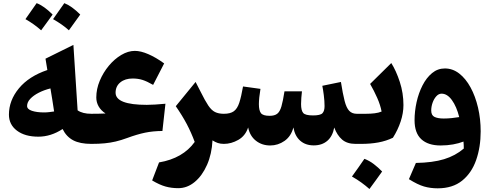

<svg xmlns="http://www.w3.org/2000/svg" viewBox="-20 -936 3182 1249"><path d="M288.1 -480.5 275.9 -554.2 457.5 -644 484.9 -218.3Q517.1 -195.8 573.7 -195.8H574.2V0H573.7Q500.5 0 456.1 -23.4Q411.6 -46.9 387.2 -96.7Q311 -46.9 229.5 -46.9Q142.1 -46.9 90.1 -86.2Q38.1 -125.5 38.1 -190.4Q38.1 -282.7 103 -361.3Q168 -439.9 288.1 -480.5ZM308.1 -360.8Q267.1 -350.6 232.4 -333Q197.8 -315.4 177 -293.2Q156.2 -271 156.2 -246.6Q156.2 -225.6 187.7 -215.1Q219.2 -204.6 267.1 -204.6Q284.2 -204.6 301.3 -206.8Q318.4 -209 332 -210.9Q325.7 -252.9 320.1 -288.1Q314.5 -323.2 308.1 -360.8ZM145.5 -811.5Q151.9 -820.8 218.3 -915.5Q265.6 -897.9 322.3 -841.3Q303.2 -814.5 284.7 -789.3Q266.1 -764.2 247.6 -738.8Q200.2 -780.8 145.5 -811.5ZM325.2 -811.5Q378.4 -885.7 398.4 -915.5Q445.8 -897.5 502 -841.3Q481 -811 428.2 -738.8Q387.7 -775.9 325.2 -811.5Z M857.4 -605Q895.5 -605 944.8 -583.7Q994.1 -562.5 1047.9 -523.4L976.1 -383.8Q936.5 -406.7 907.5 -416Q878.4 -425.3 842.8 -425.3Q793.5 -425.3 762.7 -400.1Q731.9 -375 731.9 -333Q731.9 -253.9 935.1 -253.9Q960.4 -253.9 990.2 -255.9Q1020 -257.8 1056.2 -261.2L1036.6 -84Q975.1 -83.5 923.3 -72.8Q871.6 -62 808.1 -38.6Q768.1 -23.9 733.2 -15.6Q698.2 -7.3 660.6 -3.7Q623 0 574.2 0Q552.7 0 552.7 -38.6V-157.2Q552.7 -195.8 574.2 -195.8Q596.7 -195.8 622.1 -196.3Q647.5 -196.8 666.5 -197.8Q636.2 -217.8 621.3 -244.4Q606.4 -271 606.4 -301.8Q606.4 -356.9 628.9 -410.6Q651.4 -464.4 688 -508.3Q724.6 -552.2 769 -578.6Q813.5 -605 857.4 -605Z M1252.4 -402.8 1285.2 -338.9Q1314 -280.8 1334.7 -249.8Q1355.5 -218.8 1378.7 -207.3Q1401.9 -195.8 1436 -195.8H1436.5V0H1436Q1414.1 0 1396.7 -5.9Q1379.4 -11.7 1362.3 -22.9Q1357.9 65.9 1326.9 136.2Q1295.9 206.5 1247.1 247.3Q1198.2 288.1 1139.6 288.1Q1095.2 288.1 1056.6 277.3Q1018.1 266.6 969.7 237.8L1014.6 120.6Q1169.9 94.2 1246.6 -12.7Q1224.1 -73.7 1194.8 -129.2Q1165.5 -184.6 1123.5 -245.1Z M2021 9.8Q1967.8 9.8 1933.1 -20.5Q1898.4 -50.8 1888.7 -106.9Q1873.5 -49.3 1831.1 -19.5Q1788.6 10.3 1737.8 10.3Q1684.1 10.3 1644.8 -20.5Q1605.5 -51.3 1594.2 -106.9Q1576.2 -52.2 1530.3 -26.1Q1484.4 0 1436.5 0Q1425.8 0 1420.4 -8.1Q1415 -16.1 1415 -38.6V-157.2Q1415 -179.7 1420.4 -187.7Q1425.8 -195.8 1436.5 -195.8Q1478.5 -195.8 1501.2 -212.4Q1523.9 -229 1536.6 -267.8Q1549.3 -306.6 1561 -373.5L1674.3 -357.9Q1669.4 -328.6 1666.7 -302.5Q1664.1 -276.4 1664.1 -258.8Q1664.1 -217.3 1677.5 -200Q1690.9 -182.6 1733.9 -182.6Q1766.1 -182.6 1783.4 -196Q1800.8 -209.5 1810.8 -244.1Q1820.8 -278.8 1830.6 -341.8H1944.3Q1941.9 -324.2 1940.2 -300Q1938.5 -275.9 1938.5 -259.3Q1938.5 -217.3 1952.4 -201.2Q1966.3 -185.1 2016.1 -185.1Q2064 -185.1 2077.6 -199.5Q2091.3 -213.9 2091.3 -245.6Q2091.3 -278.8 2086.4 -316.9Q2081.5 -355 2076.7 -377.9L2197.8 -402.8Q2210 -325.2 2221.7 -279.8Q2233.4 -234.4 2251.7 -215.1Q2270 -195.8 2300.8 -195.8H2313.5V0H2292.5Q2237.8 0 2205.3 -28.1Q2172.9 -56.2 2154.3 -106.4Q2143.6 -49.3 2109.1 -19.8Q2074.7 9.8 2021 9.8Z M2350.6 97.2Q2382.8 109.4 2411.6 131.3Q2440.4 153.3 2465.8 179.7Q2445.8 207.5 2425.3 236.1Q2404.8 264.6 2383.3 293.5Q2358.4 271.5 2330.1 251Q2301.8 230.5 2269.5 212.4Q2291 183.1 2311 154.3Q2331.1 125.5 2350.6 97.2ZM2313.5 0Q2302.7 0 2297.4 -8.1Q2292 -16.1 2292 -38.6V-157.2Q2292 -179.7 2297.4 -187.7Q2302.7 -195.8 2313.5 -195.8H2359.9Q2391.1 -195.8 2417 -199Q2442.9 -202.1 2462.4 -210.4Q2454.6 -252.4 2433.8 -299.3Q2413.1 -346.2 2387.7 -390.1L2525.4 -525.9Q2557.1 -475.6 2580.8 -403.1Q2604.5 -330.6 2604.5 -252.4Q2604.5 -200.2 2586.4 -145.8Q2568.4 -91.3 2536.1 -40Q2492.7 -19 2441.9 -9.5Q2391.1 0 2329.6 0Z M2827.1 289.1Q2779.8 289.1 2738.3 277.1Q2696.8 265.1 2640.1 229.5L2685.5 124Q2794.9 122.1 2868.7 99.6Q2942.4 77.1 2997.1 30.3Q2997.1 19 2996.6 8.1Q2996.1 -2.9 2995.1 -15.1Q2965.3 -3.4 2927.5 3.4Q2889.6 10.3 2846.2 10.3Q2764.6 10.3 2720.7 -30.3Q2676.8 -70.8 2676.8 -153.8Q2676.8 -211.9 2689.9 -271.2Q2703.1 -330.6 2728.5 -380.4Q2753.9 -430.2 2790.5 -460.4Q2827.1 -490.7 2874 -490.7Q2924.8 -490.7 2967.3 -457.8Q3009.8 -424.8 3041 -367.4Q3072.3 -310.1 3089.6 -236.3Q3106.9 -162.6 3106.9 -81.5Q3106.9 21 3077.4 105.2Q3047.9 189.5 2986.1 239.3Q2924.3 289.1 2827.1 289.1ZM2967.3 -174.3Q2950.2 -242.7 2919.9 -284.7Q2889.6 -326.7 2852.5 -326.7Q2833.5 -326.7 2818.1 -309.6Q2802.7 -292.5 2793.9 -267.3Q2785.2 -242.2 2785.2 -217.3Q2785.2 -185.5 2806.9 -175.3Q2828.6 -165 2866.7 -165Q2891.1 -165 2918 -167.7Q2944.8 -170.4 2967.3 -174.3Z"/></svg>

Font: Pinar DS1 ExtraBold
Style: Regular
Weight: 800
Designer: Amin Abedi
Version: Version 3.000